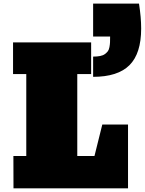

<svg xmlns="http://www.w3.org/2000/svg" viewBox="-20 -1022 786 1042"><path d="M399.4 -175.3H492.7L535.2 -346.2H674.8V0H53.2L52.7 -175.3H122.6V-620.1H50.8V-792H474.6V-620.1H399.4ZM485.4 -714.8Q507.3 -714.8 523.4 -718Q539.6 -721.2 549.6 -728.8Q559.6 -736.3 565.4 -744.1Q571.3 -752 574 -766.6Q576.7 -781.2 577.1 -792.2Q577.6 -803.2 577.6 -823.7H485.4V-1002.4H734.4Q746.1 -926.8 746.1 -867.2Q746.1 -731.4 682.6 -668.2Q619.1 -605 485.4 -605Z"/></svg>

Font: Bevan
Style: Regular
Weight: 400
Foundry: vernon adams
Version: Version 1.000